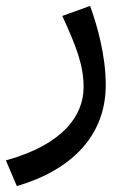

<svg xmlns="http://www.w3.org/2000/svg" viewBox="-50 -379 433 650"><path d="M-30 164 7 251C195 196 308 78 308 -91C308 -192 279 -293 255 -359L161 -325C209 -220 233 -158 233 -84C233 11 165 110 -30 164Z"/></svg>

Font: FiraGO Unicode
Style: Regular
Weight: 400
Designer: bBox Type
Foundry: bBox Type GmbH
Version: Version 1.001;PS 001.001;hotconv 1.0.88;makeotf.lib2.5.64775